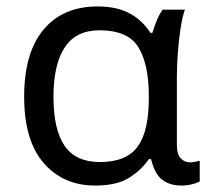

<svg xmlns="http://www.w3.org/2000/svg" viewBox="-20 -566 655 596"><path d="M275 10Q177 10 116 -59.5Q55 -129 55 -266Q55 -402 115 -474Q175 -546 283 -546Q342 -546 381.5 -525Q421 -504 447 -464H453Q458 -481 466 -501Q474 -521 485 -536H554Q546 -514 540.5 -478Q535 -442 532 -402Q529 -362 529 -326V-118Q529 -87 541 -74.5Q553 -62 570 -62Q578 -62 587 -64Q596 -66 600 -67V-3Q592 2 576 6Q560 10 544 10Q507 10 483.5 -8Q460 -26 449 -72H442Q419 -38 380.5 -14Q342 10 275 10ZM290 -63Q372 -63 407 -110.5Q442 -158 442 -261V-267Q442 -367 409.5 -419.5Q377 -472 289 -472Q216 -472 181 -419Q146 -366 146 -265Q146 -164 180.5 -113.5Q215 -63 290 -63Z"/></svg>

Font: Noto Sans
Style: Regular
Weight: 400
Designer: Monotype Design Team
Foundry: Monotype Imaging Inc.
Version: Version 1.902